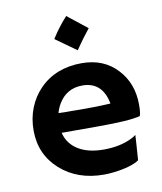

<svg xmlns="http://www.w3.org/2000/svg" viewBox="-84 -816 753 891"><g transform="rotate(-10 292.0 -370.5)"><path d="M47.4 -251Q47.4 -308.1 66.9 -356.9Q86.4 -405.8 122.1 -442.4Q198.2 -520 321.3 -520Q425.3 -520 488.3 -451.2Q550.3 -384.8 550.3 -284.2Q550.3 -245.6 544.4 -231.4Q495.6 -217.8 345.7 -217.8H173.8Q186.5 -165.5 232.9 -136.5Q279.3 -107.4 353.5 -107.4Q431.2 -107.4 486.8 -135.3Q501.5 -142.6 508.8 -148.9Q507.8 -128.4 506.3 -106.9L501 -30.8Q463.9 -5.4 380.9 4.4Q356.4 7.3 334 7.3Q210 7.3 128.9 -64.9Q47.4 -137.7 47.4 -251ZM420.4 -312.5Q400.4 -417.5 306.2 -417.5Q231.9 -417.5 193.4 -353.5Q181.6 -334 175.3 -310.5Q187 -310.1 204.1 -309.6H240.2Q258.3 -309.1 274.9 -309.1H302.7Q327.6 -309.1 351.6 -309.6L391.6 -311Q407.7 -311.5 420.4 -312.5ZM215.8 -652.3Q247.6 -703.1 288.6 -748L381.8 -674.3Q357.4 -643.1 348.6 -631.3L331.5 -607.4Q323.2 -596.2 314 -582Z"/></g></svg>

Font: HammersmithOne
Style: Regular
Weight: 400
Designer: Nicole Fally
Foundry: Nicole Fally
Version: Version 1.003